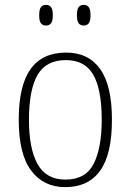

<svg xmlns="http://www.w3.org/2000/svg" viewBox="-20 -759 537 789"><path d="M248 10Q159 10 108 -58Q57 -126 57 -267Q57 -407 105.5 -475Q154 -543 252 -543Q343 -543 391.5 -475.5Q440 -408 440 -267Q440 -125 391.5 -57.5Q343 10 248 10ZM249 -21Q332 -21 365 -86Q398 -151 398 -267Q398 -391 363.5 -451.5Q329 -512 251 -512Q169 -512 134 -450.5Q99 -389 99 -267Q99 -148 134.5 -84.5Q170 -21 249 -21ZM324 -654Q311 -654 303.5 -663Q296 -672 296 -696Q296 -721 303.5 -730Q311 -739 324 -739Q337 -739 344.5 -730Q352 -721 352 -696Q352 -672 344.5 -663Q337 -654 324 -654ZM169 -654Q156 -654 148.5 -663Q141 -672 141 -696Q141 -721 148.5 -730Q156 -739 169 -739Q182 -739 189.5 -730Q197 -721 197 -696Q197 -672 189.5 -663Q182 -654 169 -654Z"/></svg>

Font: Noto Serif Khmer SemiCondensed ExtraLight
Style: Regular
Weight: 200
Width: 4
Designer: Danh Hong and the Monotype Design Team
Foundry: Monotype Imaging Inc.
Version: Version 2.004; ttfautohint (v1.8.4.7-5d5b)